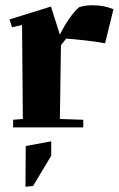

<svg xmlns="http://www.w3.org/2000/svg" viewBox="-20 -485 452 731"><path d="M212 -313 208 -32 297 -29V0H30V-29L67 -32L64 -390L26 -381L16 -411L174 -460L208 -353Q241 -420 280 -457Q302 -465 333 -465Q375 -465 412 -450L380 -320Q351 -326 306 -331Q261 -336 232 -338ZM78 71 175 53V108L106 223L77 226Z"/></svg>

Font: Rakkas
Style: Regular
Weight: 400
Designer: Zeynep Akay
Foundry: Zeynep Akay
Version: Version 2.000